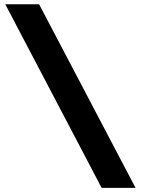

<svg xmlns="http://www.w3.org/2000/svg" viewBox="-20 -821 663 904"><path d="M458.5 63.5 4.9 -800.8H164.1L618.2 63.5Z"/></svg>

Font: Berenika
Style: Bold
Weight: 700
Designer: Wojciech Kalinowski "wmk69" (wmk69@o2.pl)
Foundry: Wojciech Kalinowski "wmk69" (wmk69@o2.pl)
Version: Version 3.1.0; 2021-05-14